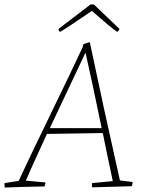

<svg xmlns="http://www.w3.org/2000/svg" viewBox="-27 -836 661 863"><path d="M499 -693Q464 -718 386 -787Q273 -710 247 -695L243 -693Q236 -696 236 -706L380 -816H395L510 -706Q507 -696 499 -693ZM-5 7Q-7 1 -7 -13L57 -23Q95 -106 197 -316Q299 -526 345 -625L346 -635Q360 -644 377 -646L378 -640Q434 -372 512 -25L569 -18Q569 -7 565 1Q538 2 477 3.5Q416 5 387 6Q385 -3 387 -13L480 -22Q453 -148 435 -238L184 -234Q106 -65 89 -24L177 -16Q177 -8 173 2Q56 4 -5 7ZM357 -599Q200 -267 197 -260H430Q385 -478 359 -592Z"/></svg>

Font: Albura ExtraLight
Style: Italic
Weight: 156
Italic angle: -7°
Designer: Mercedes Jáuregui
Foundry: Omnibus-Type Team
Version: Version 1.000